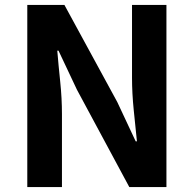

<svg xmlns="http://www.w3.org/2000/svg" viewBox="-20 -761 789 781"><path d="M91 0V-741H242L457 -346L532 -186H537Q531 -244 524 -313Q517 -382 517 -445V-741H657V0H506L293 -396L218 -555H213Q218 -495 225 -428Q232 -361 232 -297V0Z"/></svg>

Font: Farlight84_Sys_V01
Style: Bold
Weight: 700
Designer: Monotype Design Team, Nadine Chahine and Nizar Qandah
Foundry: Monotype Imaging Inc.
Version: Version 2.004;October 31, 2024;FontCreator 14.0.0.2814 64-bi